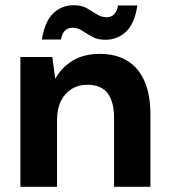

<svg xmlns="http://www.w3.org/2000/svg" viewBox="-20 -714 646 734"><path d="M58 0V-496H180L191 -414H192Q216 -457 258.5 -482.5Q301 -508 361 -508Q424 -508 467 -481.5Q510 -455 532.5 -403.5Q555 -352 555 -277V0H416V-264Q416 -325 391.5 -357.5Q367 -390 313 -390Q280 -390 254 -374Q228 -358 213 -328Q198 -298 198 -256V0ZM382 -562Q353 -562 332.5 -573.5Q312 -585 294.5 -596.5Q277 -608 257 -608Q240 -608 228.5 -597Q217 -586 213 -563H140Q151 -631 183 -662.5Q215 -694 263 -694Q292 -694 312 -682.5Q332 -671 350 -659.5Q368 -648 388 -648Q405 -648 416.5 -659.5Q428 -671 431 -693H505Q495 -625 462.5 -593.5Q430 -562 382 -562Z"/></svg>

Font: DM Sans 28pt ExtraBold
Style: Regular
Weight: 800
Version: Version 4.004;gftools[0.9.30]